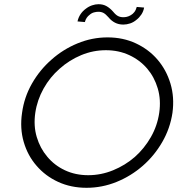

<svg xmlns="http://www.w3.org/2000/svg" viewBox="-20 -886 844 914"><path d="M85 -349Q74 -275 93 -210Q112 -145 154 -97Q196 -48 257 -20Q318 8 392 8Q466 8 535 -20Q604 -48 660 -97Q715 -145 752.5 -210Q790 -275 801 -349Q811 -423 791.5 -488Q772 -553 730 -602Q688 -651 627 -679.5Q566 -708 492 -708Q418 -708 349 -679.5Q280 -651 225 -602Q169 -553 132 -488Q95 -423 85 -349ZM148 -349Q157 -410 187.5 -464.5Q218 -519 264 -559Q310 -600 366.5 -623.5Q423 -647 484 -647Q545 -647 595.5 -623.5Q646 -600 681 -559Q715 -519 731 -465Q747 -411 738 -349Q729 -287 698 -233Q667 -179 622 -139Q576 -99 518.5 -75.5Q461 -52 400 -52Q339 -52 289 -75.5Q239 -99 205 -140Q171 -180 155 -233.5Q139 -287 148 -349ZM497 -803Q510 -787 527.5 -778Q545 -769 567 -769Q583 -769 599.5 -774.5Q616 -780 630 -792Q643 -802 653 -817Q663 -832 666 -850Q655 -851 648.5 -851.5Q642 -852 631 -853Q627 -838 619.5 -828.5Q612 -819 603 -814Q593 -808 584 -806Q575 -804 567 -804Q553 -804 542 -809.5Q531 -815 518 -831Q504 -847 487.5 -856.5Q471 -866 449 -866Q434 -866 418 -860.5Q402 -855 388 -844Q374 -834 363.5 -818.5Q353 -803 349 -784Q358 -783 366.5 -782.5Q375 -782 384 -781Q387 -793 393 -801.5Q399 -810 406 -815Q416 -824 427.5 -827Q439 -830 448 -830Q462 -830 472.5 -824.5Q483 -819 497 -803Z"/></svg>

Font: Josefin Slab Thin SemiBold
Style: Italic
Weight: 600
Italic angle: -12°
Version: Version 2.000